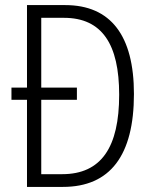

<svg xmlns="http://www.w3.org/2000/svg" viewBox="-20 -734 602 754"><path d="M236 -714H86V-390H25V-342H86V0H227C413 0 506 -124 506 -365C506 -594 415 -714 236 -714ZM231 -664C381 -664 448 -560 448 -362C448 -156 378 -50 224 -50H142V-342H282V-390H142V-664Z"/></svg>

Font: Noto Sans Arabic Cond Light
Style: Regular
Weight: 300
Width: 3
Designer: Monotype Design Team, Nadine Chahine, Nizar Qandah and Khaled Hosny
Foundry: Monotype Imaging Inc.
Version: Version 2.012